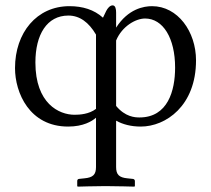

<svg xmlns="http://www.w3.org/2000/svg" viewBox="-20 -462 788 716"><path d="M413 161V-12C438 2 469 10 505 10C598 10 711 -67 711 -237C711 -344 643 -439 547 -439C516 -439 458 -429 413 -359V-415C413 -427 411 -442 400 -442C390 -442 381 -431 376 -421L364 -396C331 -426 288 -439 239 -439C117 -439 36 -340 36 -208C36 -116 90 10 234 10C291 10 323 -10 338 -23V161C338 189 327 200 295 203L276 205C271 205 268 208 268 213V232L270 234C270 234 338 232 373 232C412 232 481 234 481 234L483 232V213C483 208 479 205 474 205L455 203C424 200 413 189 413 161ZM235 -404C277 -404 311 -379 338 -333V-56C312 -36 277 -34 258 -34C200 -34 112 -76 112 -229C112 -333 155 -404 235 -404ZM521 -393C588 -393 633 -320 633 -210C633 -124 606 -24 500 -24C483 -24 447 -26 413 -67V-311C435 -364 486 -393 521 -393Z"/></svg>

Font: Libertinus Sans
Style: Regular
Weight: 400
Designer: Philipp H. Poll, Khaled Hosny
Foundry: Caleb Maclennan
Version: Version 7.050;RELEASE